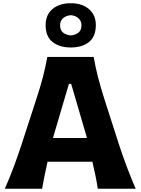

<svg xmlns="http://www.w3.org/2000/svg" viewBox="-20 -1147 859 1167"><path d="M9.3 0Q38.1 -64.5 64.5 -135.5Q90.8 -206.5 111.8 -271L201.2 -545.9Q225.6 -620.1 241.2 -680.2Q256.8 -740.2 267.6 -800.8H549.3Q560.5 -737.8 575.7 -678.2Q590.8 -618.7 614.3 -545.4L702.6 -270.5Q724.1 -204.1 750.5 -134Q776.9 -64 804.7 0H574.2Q568.4 -40 559.8 -81.8Q551.3 -123.5 541.5 -164.1H269Q259.8 -122.6 251.2 -80.8Q242.7 -39.1 235.8 0ZM508.8 -308.1 412.6 -637.2H398.9L301.8 -308.1ZM409.7 -858.4Q341.3 -858.4 299.3 -891.8Q257.3 -925.3 257.3 -994.6Q257.3 -1057.1 299.3 -1092.3Q341.3 -1127.4 410.6 -1127.4Q479 -1127.4 520.8 -1091.6Q562.5 -1055.7 562.5 -994.6Q562.5 -924.8 520.8 -891.6Q479 -858.4 409.7 -858.4ZM409.7 -931.6Q439.5 -934.6 457.3 -949.2Q475.1 -963.9 475.1 -993.7Q475.1 -1019 457.3 -1035.6Q439.5 -1052.2 410.6 -1054.7Q380.9 -1052.2 363 -1036.1Q345.2 -1020 345.2 -993.7Q345.2 -963.9 363 -949.2Q380.9 -934.6 409.7 -931.6Z"/></svg>

Font: Pinar-DS1-FD Bold
Style: Regular
Weight: 700
Designer: Amin Abedi
Version: Version 2.000